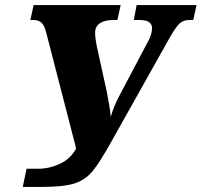

<svg xmlns="http://www.w3.org/2000/svg" viewBox="-20 -734 797 759"><path d="M85 -67H132Q175 -67 217 -86.5Q259 -106 281 -147L163 -604Q156 -633 144.5 -644Q133 -655 110 -655H100L113 -714H457L444 -655H429Q395 -655 375.5 -642.5Q356 -630 356 -605Q356 -584 362 -554L402 -372Q403 -366 409.5 -331Q416 -296 418 -272Q429 -312 451 -354L563 -566Q581 -597 581 -622Q581 -639 568.5 -647Q556 -655 530 -655H509L520 -714H757L744 -655H729Q704 -655 689 -640.5Q674 -626 648 -580L424 -181Q376 -94 346.5 -58Q317 -22 273.5 -8.5Q230 5 143 5H70Z"/></svg>

Font: Noto Serif NarrowBlack
Style: Italic
Weight: 900
Width: 4
Italic angle: -12°
Designer: Monotype Design Team
Foundry: Monotype Imaging Inc.
Version: Version 1.001